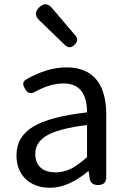

<svg xmlns="http://www.w3.org/2000/svg" viewBox="-20 -876 604 909"><path d="M217 13Q147 13 103 -27Q58 -69 58 -141Q58 -229 138 -277Q217 -324 392 -344Q392 -481 280 -481Q218 -481 147 -442Q116 -423 98 -456Q89 -472 90 -482Q91 -492 106 -501Q204 -557 295 -557Q391 -557 439 -496Q483 -439 483 -334V-167V-37Q483 0 444 0Q408 0 404 -34L400 -65H397Q303 13 217 13ZM243 -60Q281 -60 318 -78Q350 -95 392 -132V-208V-284Q259 -268 201 -234Q147 -202 147 -147Q147 -103 175 -80Q200 -60 243 -60ZM287 -663 222 -726 166 -780Q134 -811 166 -841.5Q198 -872 227 -837L336 -709Q356 -686 333 -664Q310 -641 287 -663Z"/></svg>

Font: GenSenRounded JP R
Style: Regular
Weight: 400
Version: Version 1.501;PS 1;hotconv 16.6.51;makeotf.lib2.5.65220